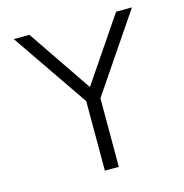

<svg xmlns="http://www.w3.org/2000/svg" viewBox="-107 -822 884 921"><g transform="rotate(-15 335.5 -361.5)"><path d="M301.3 0V-345.2L42.5 -722.7H120.6L335.9 -405.8L550.8 -722.7H629.4L370.6 -340.8V0Z"/></g></svg>

Font: Giphurs Light
Style: Regular
Weight: 300
Version: Version 0.920; ttfautohint (v1.8.4.7-5d5b)